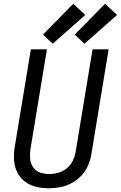

<svg xmlns="http://www.w3.org/2000/svg" viewBox="-20 -999 646 1027"><path d="M241 8Q272 8 303.5 2Q335 -4 364 -20Q393 -36 416 -60.5Q439 -85 451.5 -115Q464 -145 469 -176L561 -735H475L385 -189Q381 -164 370 -140.5Q359 -117 338 -99.5Q317 -82 292 -75Q267 -68 243 -68Q217 -68 193.5 -76.5Q170 -85 156.5 -105.5Q143 -126 141 -151Q139 -176 143 -202L231 -735H145L59 -214Q53 -179 55 -144Q57 -109 71.5 -79Q86 -49 112.5 -28.5Q139 -8 172.5 0Q206 8 241 8ZM432 -765 606 -919 542 -979 380 -814ZM262 -765 436 -919 372 -979 210 -814Z"/></svg>

Font: Iosevka Sparkle
Style: Italic
Weight: 400
Italic angle: -9°
Designer: Belleve Invis
Foundry: Belleve Invis
Version: Version 4.5.0; ttfautohint (v1.8.3)